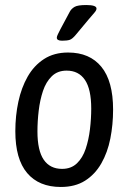

<svg xmlns="http://www.w3.org/2000/svg" viewBox="-20 -738 510 764"><path d="M222 6Q135 6 88 -49.5Q41 -105 41 -216Q41 -277 53 -333Q65 -389 90 -433Q115 -477 155 -503Q195 -529 251 -529Q337 -529 383.5 -472Q430 -415 430 -302Q430 -242 419 -186.5Q408 -131 383 -87.5Q358 -44 318.5 -19Q279 6 222 6ZM227 -66Q263 -66 286 -88Q309 -110 321 -146Q333 -182 338 -224Q343 -266 343 -306Q343 -383 318 -420Q293 -457 245 -457Q209 -457 186 -434.5Q163 -412 151 -376Q139 -340 134 -297.5Q129 -255 129 -215Q129 -139 154 -102.5Q179 -66 227 -66ZM227 -576Q206 -576 206 -588Q206 -593 210.5 -602Q215 -611 220 -621L258 -692Q264 -703 276.5 -710.5Q289 -718 323 -718Q364 -718 364 -704Q364 -697 356 -688Q348 -679 332 -660L282 -600Q268 -583 257.5 -579.5Q247 -576 227 -576Z"/></svg>

Font: Asap Condensed Condensed Regular
Style: Italic
Weight: 400
Width: 3
Italic angle: -6°
Designer: Pablo Cosgaya
Foundry: Omnibus-Type
Version: Version 3.001; ttfautohint (v1.8.4.7-5d5b)